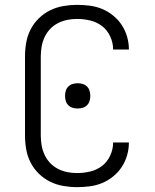

<svg xmlns="http://www.w3.org/2000/svg" viewBox="-20 -763 640 791"><path d="M297 8Q269 8 240.5 3Q212 -2 186.5 -14.5Q161 -27 140 -47.5Q119 -68 106 -93.5Q93 -119 88 -147.5Q83 -176 83 -205V-530Q83 -559 88 -587.5Q93 -616 106 -641.5Q119 -667 140 -687.5Q161 -708 186.5 -720.5Q212 -733 240.5 -738Q269 -743 297 -743Q324 -743 350.5 -739.5Q377 -736 401 -726Q425 -716 446 -699Q467 -682 481.5 -660Q496 -638 503.5 -612Q511 -586 511 -560V-559H446V-560Q446 -587 434 -613Q422 -639 400.5 -655.5Q379 -672 352 -678.5Q325 -685 297 -685Q277 -685 257 -681Q237 -677 218.5 -667.5Q200 -658 186 -643Q172 -628 163.5 -609.5Q155 -591 151.5 -571Q148 -551 148 -530V-205Q148 -184 151.5 -164Q155 -144 163.5 -125.5Q172 -107 186 -92Q200 -77 218.5 -67.5Q237 -58 257 -54Q277 -50 297 -50Q325 -50 352 -56.5Q379 -63 400.5 -79.5Q422 -96 434 -122Q446 -148 446 -175V-176H511V-175Q511 -149 503.5 -123Q496 -97 481.5 -75Q467 -53 446 -36Q425 -19 401 -9Q377 1 350.5 4.5Q324 8 297 8ZM300 -316Q289 -316 279 -319Q269 -322 261.5 -329.5Q254 -337 251 -347Q248 -357 248 -368Q248 -379 251 -389Q254 -399 261.5 -406.5Q269 -414 279 -417Q289 -420 300 -420Q311 -420 321 -417Q331 -414 338.5 -406.5Q346 -399 349 -389Q352 -379 352 -368Q352 -357 349 -347Q346 -337 338.5 -329.5Q331 -322 321 -319Q311 -316 300 -316Z"/></svg>

Font: Iosevka Aile Light
Style: Regular
Weight: 300
Designer: Belleve Invis
Foundry: Belleve Invis
Version: Version 27.3.5; ttfautohint (v1.8.4)